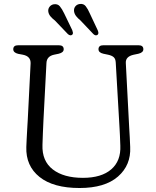

<svg xmlns="http://www.w3.org/2000/svg" viewBox="-20 -927 784 963"><path d="M579.5 -286.5 560.5 -613.5Q559.5 -632 550.2 -640.2Q541 -648.5 522.5 -652.5L498.5 -657.5Q474 -663 474 -680Q474 -700 498 -700H675Q699 -700 699 -680Q699 -663.5 674.5 -657.5L650.5 -652.5Q609.5 -643.5 611 -611.5L628 -287Q629.5 -262.5 630.8 -239Q632 -215.5 633 -190Q637.5 -99 571.8 -41.5Q506 16 379 16Q247.5 16 178.2 -39.5Q109 -95 112 -189.5Q112.5 -205.5 113.8 -230.2Q115 -255 116.5 -280Q118 -305 119 -322.5L133.5 -608.5Q135 -644.5 95 -652.5L71 -657Q46.5 -663 46.5 -680Q46.5 -700 71 -700H275Q299.5 -700 299.5 -680Q299.5 -663.5 274.5 -657.5L250.5 -652.5Q214.5 -644.5 213 -611L198 -324.5Q196 -287 195 -257Q194 -227 193 -200.5Q190 -119.5 244.8 -77.2Q299.5 -35 396 -35Q488.5 -35 537.8 -77.5Q587 -120 583.5 -196.5Q582.5 -228.5 581.5 -248.5Q580.5 -268.5 579.5 -286.5ZM430.5 -859.5 470 -775.5Q473 -768.5 473.5 -762.5Q474 -756.5 469.5 -752.5Q460 -745.5 448.5 -756L383 -825Q370 -835.5 361.8 -846.2Q353.5 -857 351.5 -869.5Q349.5 -884 357.5 -894.5Q365.5 -905 380 -907Q399 -909.5 409.8 -896Q420.5 -882.5 430.5 -859.5ZM302 -859.5 342.5 -775.5Q345 -769 345.8 -763Q346.5 -757 342.5 -753Q333.5 -745.5 321 -755.5L255.5 -824Q242.5 -834 233.8 -844.2Q225 -854.5 222.5 -867Q220 -881.5 228 -892.2Q236 -903 249.5 -905.5Q269 -908.5 280 -895.5Q291 -882.5 302 -859.5Z"/></svg>

Font: Fraunces 9pt S100 Light
Style: Regular
Weight: 300
Version: Version 1.000; ttfautohint (v1.8.3)